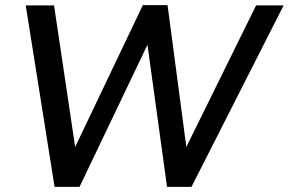

<svg xmlns="http://www.w3.org/2000/svg" viewBox="-20 -725 1122 746"><path d="M190 -704H80L192 1H289L553 -551L629 1H724L1082 -704H975L704 -154L631 -705H535L272 -154Z"/></svg>

Font: Geom
Style: Italic
Weight: 400
Italic angle: -10°
Version: Version 1.102